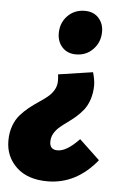

<svg xmlns="http://www.w3.org/2000/svg" viewBox="-91 -548 556 813"><g transform="rotate(5 187.0 -141.5)"><path d="M236.8 -507.8Q273.9 -507.8 295.4 -484.4Q316.9 -460.9 316.9 -425.8Q316.9 -381.8 287.8 -351.3Q258.8 -320.8 214.8 -320.8Q178.2 -320.8 156.5 -344.5Q134.8 -368.2 134.8 -403.8Q134.8 -448.2 163.8 -478Q192.9 -507.8 236.8 -507.8ZM141.1 225.1Q56.6 225.1 9.3 180.2Q-38.1 135.3 -38.1 67.9Q-38.1 33.2 -27.8 5.1Q-17.6 -22.9 -1 -42Q15.6 -61 35.4 -76.9Q55.2 -92.8 75.2 -106Q95.2 -119.1 111.8 -132.6Q128.4 -146 138.7 -163.6Q148.9 -181.2 148.9 -202.1Q148.9 -218.3 147 -230L293.9 -252Q303.2 -218.3 303.2 -198.2Q303.2 -165 294.2 -137.7Q285.2 -110.4 270.8 -92Q256.3 -73.7 238.8 -58.6Q221.2 -43.5 203.6 -31Q186 -18.6 171.6 -6.1Q157.2 6.3 148.2 22.2Q139.2 38.1 139.2 57.1Q139.2 90.8 172.9 90.8Q211.4 90.8 264.2 35.2L351.1 117.2Q263.7 225.1 141.1 225.1Z"/></g></svg>

Font: Fira Sans Compressed ExtraBold
Style: Italic
Weight: 800
Width: 3
Italic angle: -8°
Designer: Carrois Corporate & Edenspiekermann AG
Foundry: Carrois Corporate GbR & Edenspiekermann AG
Version: Version 4.203;PS 004.203;hotconv 1.0.88;makeotf.lib2.5.64775